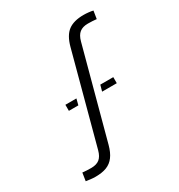

<svg xmlns="http://www.w3.org/2000/svg" viewBox="-190 -935 999 1071"><g transform="rotate(-30 309.5 -400.0)"><path d="M113.5 7.5Q98.5 7.5 81.8 5.5Q65 3.5 53 1.5L61 -50Q72.5 -48.5 87.8 -47.8Q103 -47 116.5 -47Q151 -47 170.5 -62.5Q190 -78 199.5 -113.5L354 -690Q371.5 -755 407 -781.5Q442.5 -808 506 -808Q521.5 -808 538 -806.2Q554.5 -804.5 566.5 -801.5L558.5 -751Q547 -752.5 531.8 -753.2Q516.5 -754 503 -754Q469 -754 449.2 -738.2Q429.5 -722.5 420 -687L265 -110.5Q253.5 -67.5 234.2 -41.5Q215 -15.5 185.8 -4Q156.5 7.5 113.5 7.5ZM382 -385.5 393 -424.5H476.5V-385.5ZM168 -385.5V-424.5H239L229 -385.5Z"/></g></svg>

Font: Big Shoulders Stencil Display Thin
Style: Regular
Weight: 400
Version: Version 2.001